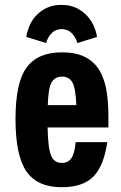

<svg xmlns="http://www.w3.org/2000/svg" viewBox="-20 -772 506 802"><path d="M238.4 -91.4Q206.2 -91.4 193.4 -122Q180.6 -152.6 178.8 -239.6H432.8V-287.4Q432.8 -347.4 424.2 -396.4Q415.6 -445.4 394 -480.3Q372.4 -515.2 334.5 -534.3Q296.6 -553.4 238.8 -553.4Q137.8 -553.4 91.3 -490.3Q44.8 -427.2 44.8 -275.2Q44.8 -121.8 90.5 -55.9Q136.2 10 237.2 10Q327.2 10 370.7 -35.1Q414.2 -80.2 428 -178.2H296.2Q291.4 -129 277.4 -110.2Q263.4 -91.4 238.4 -91.4ZM239.6 -452Q268.2 -452 282.1 -428.3Q296 -404.6 298.8 -332.8H179.6Q181.6 -403.2 195.3 -427.6Q209 -452 239.6 -452ZM236.4 -751.6Q199.4 -751.6 172.5 -737.8Q145.6 -724 128.2 -703.9Q110.8 -683.8 101.6 -660.4Q92.4 -637 89.8 -617.8L172.6 -592.2Q178.8 -615.6 195.2 -633Q211.6 -650.4 237.8 -650.4Q263.2 -650.4 280.1 -633Q297 -615.6 303.2 -592.2L385.2 -617.8Q382.8 -637 373.1 -660.4Q363.4 -683.8 345.6 -703.9Q327.8 -724 300.9 -737.8Q274 -751.6 236.4 -751.6Z"/></svg>

Font: Secuela Light
Style: Regular
Weight: 300
Designer: Fernando Haro
Foundry: deFharo
Version: Version 1.708